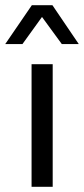

<svg xmlns="http://www.w3.org/2000/svg" viewBox="-42 -716 322 736"><path d="M79 0V-470H160V0ZM195 -547 119 -651 44 -547H-22L80 -696H159L260 -547Z"/></svg>

Font: Celebes
Style: Regular
Weight: 400
Designer: Anugrah Pasau
Foundry: Lafontype
Version: Version 1.000; ttfautohint (v1.8.4)